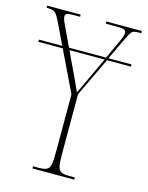

<svg xmlns="http://www.w3.org/2000/svg" viewBox="-117 -783 654 851"><g transform="rotate(15 209.5 -357.0)"><path d="M116 0V-10H142Q167 -10 179 -16Q191 -22 194.5 -40.5Q198 -59 198 -98V-362L108 -549H-4V-559H103L54 -661Q39 -692 28.5 -698Q18 -704 -2 -704H-8V-714H146V-704H116Q91 -704 84.5 -700Q78 -696 78 -688Q78 -681 83 -668Q88 -655 98 -635L134 -559H304L342 -641Q352 -663 354.5 -671.5Q357 -680 357 -687Q357 -695 350 -699.5Q343 -704 316 -704H264V-714H427V-704H419Q403 -704 394.5 -702Q386 -700 380 -691Q374 -682 364 -662L315 -559H421V-549H311L226 -370V-98Q226 -59 229.5 -40.5Q233 -22 245 -16Q257 -10 282 -10H308V0ZM157 -510Q174 -475 188 -445Q202 -415 219 -377Q227 -394 239 -418.5Q251 -443 265 -474L300 -549H139Z"/></g></svg>

Font: Noto Serif Display ExtraCondensed Thin
Style: Regular
Weight: 100
Width: 2
Designer: Monotype Design Team
Foundry: Monotype Imaging Inc.
Version: Version 2.009